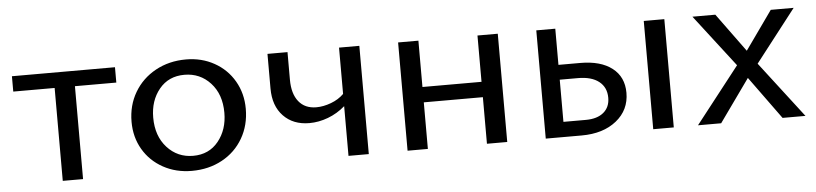

<svg xmlns="http://www.w3.org/2000/svg" viewBox="-34 -576 3124 735"><g transform="rotate(-5 1527.5 -208.5)"><path d="M420 -357H261V0H183V-357H24V-416H420Z M465 -202Q465 -265 494.5 -315Q524 -365 576 -393.5Q628 -422 693 -422Q753 -422 801.5 -395Q850 -368 877.5 -320.5Q905 -273 905 -214Q905 -151 876 -101Q847 -51 795.5 -23Q744 5 679 5Q618 5 569 -22Q520 -49 492.5 -96Q465 -143 465 -202ZM822 -206Q822 -277 782 -320.5Q742 -364 682 -364Q621 -364 585 -320Q549 -276 549 -211Q549 -140 589 -96Q629 -52 689 -52Q750 -52 786 -96.5Q822 -141 822 -206Z M1359 -416V0H1281V-191Q1251 -165 1215 -151.5Q1179 -138 1143 -138Q1081 -138 1043.5 -177Q1006 -216 1006 -283V-416H1083V-310Q1083 -256 1107 -226Q1131 -196 1175 -196Q1202 -196 1231.5 -207Q1261 -218 1281 -238V-416Z M1891 -416V0H1813V-179H1586V0H1508V-416H1586V-238H1813V-416Z M2362 -148Q2362 -82 2311 -41Q2260 0 2177 0H2039V-416H2112V-277H2196Q2274 -277 2318 -243Q2362 -209 2362 -148ZM2291 -135Q2291 -175 2262.5 -197.5Q2234 -220 2182 -220H2112V-58H2198Q2242 -58 2266.5 -78.5Q2291 -99 2291 -135ZM2452 -416H2531V0H2452Z M2793 -216 2639 -416H2727L2835 -268L2940 -416H3028L2872 -215L3037 0H2949L2830 -164L2713 0H2624Z"/></g></svg>

Font: Ysabeau Medium
Style: Regular
Weight: 500
Designer: Christian Thalmann (Catharsis Fonts)
Version: Version 0.003